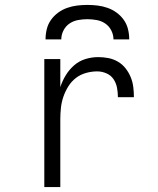

<svg xmlns="http://www.w3.org/2000/svg" viewBox="-20 -760 640 780"><path d="M160 0V-520H225V-406Q233 -431 247 -454Q261 -477 281 -494.5Q301 -512 326.5 -520Q352 -528 379 -528Q400 -528 420.5 -524Q441 -520 459 -509.5Q477 -499 490 -482.5Q503 -466 511 -446.5Q519 -427 521.5 -406Q524 -385 524 -365H459Q459 -384 455.5 -403Q452 -422 441.5 -438Q431 -454 412.5 -462Q394 -470 375 -470Q352 -470 329 -463.5Q306 -457 288 -443Q270 -429 257.5 -409Q245 -389 237.5 -367Q230 -345 227.5 -322Q225 -299 225 -276V0ZM165 -600Q165 -621 170 -641.5Q175 -662 187 -679Q199 -696 216 -708.5Q233 -721 253 -728Q273 -735 293.5 -737.5Q314 -740 335 -740Q356 -740 376.5 -737.5Q397 -735 417 -728Q437 -721 454 -708.5Q471 -696 483 -679Q495 -662 500 -641.5Q505 -621 505 -600H441Q441 -619 432 -636.5Q423 -654 407.5 -664.5Q392 -675 373 -678.5Q354 -682 335 -682Q316 -682 297 -678.5Q278 -675 262.5 -664.5Q247 -654 238 -636.5Q229 -619 229 -600Z"/></svg>

Font: Iosevka SS04 Light Extended
Style: Regular
Weight: 300
Width: 7
Monospace: yes
Designer: Belleve Invis
Foundry: Belleve Invis
Version: Version 19.0.0; ttfautohint (v1.8.4)